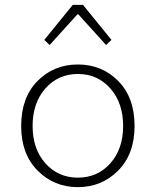

<svg xmlns="http://www.w3.org/2000/svg" viewBox="-20 -757 640 789"><path d="M67 -239Q67 -356 134 -424Q201 -492 300 -492Q399 -492 466 -424Q533 -356 533 -239Q533 -124 465.5 -56Q398 12 300 12Q202 12 134.5 -56Q67 -124 67 -239ZM486 -239Q486 -334 433.5 -393.5Q381 -453 300 -453Q219 -453 166.5 -393.5Q114 -334 114 -239Q114 -145 166.5 -86Q219 -27 300 -27Q381 -27 433.5 -86Q486 -145 486 -239ZM184 -572 162 -593 279 -737H321L438 -593L416 -572L302 -698H298Z"/></svg>

Font: TypoPRO Source Code Pro
Style: Regular
Weight: 300
Monospace: yes
Designer: Paul D. Hunt, Teo Tuominen
Foundry: Adobe Systems Incorporated
Version: Version 2.010;PS 1.0;hotconv 1.0.84;makeotf.lib2.5.63406